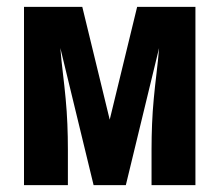

<svg xmlns="http://www.w3.org/2000/svg" viewBox="-20 -540 640 560"><path d="M50 0V-520H220L300 -191L380 -520H550V0H422V-104Q422 -141 423.5 -178Q425 -215 428.5 -252Q432 -289 436.5 -326Q441 -363 444 -400L347 0H253L156 -400Q159 -363 163.5 -326Q168 -289 171.5 -252Q175 -215 176.5 -178Q178 -141 178 -104V0Z"/></svg>

Font: Iosevka Heavy Extended
Style: Regular
Weight: 900
Width: 7
Monospace: yes
Designer: Belleve Invis
Foundry: Belleve Invis
Version: Version 32.5.0; ttfautohint (v1.8.4)